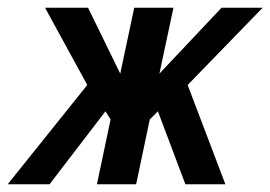

<svg xmlns="http://www.w3.org/2000/svg" viewBox="-121 -475 697 495"><path d="M128.9 0 164.1 -167 150.9 -188 6.8 0H-101.1L104 -255.9L-4.9 -455.1H106L189 -285.2L225.1 -455.1H326.2L290 -285.2L450.2 -455.1H556.2L362.8 -255.9L460 0H356.9L286.1 -188L265.1 -167L230 0Z"/></svg>

Font: Anonymous Pro
Style: Bold Italic
Weight: 700
Italic angle: -12°
Monospace: yes
Designer: Mark Simonson
Version: Version 1.003